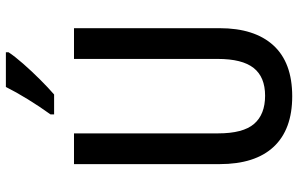

<svg xmlns="http://www.w3.org/2000/svg" viewBox="-196 -784 990 637"><g transform="rotate(-90 298.5 -465.0)"><path d="M524 -231Q524 -115 467 -52.5Q410 10 298 10Q188 10 130.5 -51.5Q73 -113 73 -231V-714H175V-236Q175 -153 206.5 -116.5Q238 -80 300 -80Q362 -80 392 -118Q422 -156 422 -237V-714H524ZM444 -931Q431 -911 406 -882.5Q381 -854 353.5 -826.5Q326 -799 304 -780H238V-792Q264 -828 288 -867Q312 -906 329 -940H444Z"/></g></svg>

Font: Noto Sans Telugu Condensed Medium
Style: Regular
Weight: 500
Width: 3
Designer: Jelle Bosma - Monotype Design Team
Foundry: Monotype Imaging Inc.
Version: Version 2.005; ttfautohint (v1.8.4.7-5d5b)